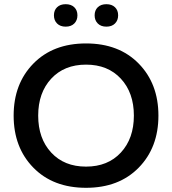

<svg xmlns="http://www.w3.org/2000/svg" viewBox="-20 -885 820 915"><path d="M641 -86Q547 10 390 10Q233 10 139 -86Q45 -182 45 -334Q45 -486 139 -582Q233 -678 390 -678Q547 -678 641 -582Q735 -486 735 -334Q735 -182 641 -86ZM224 -158Q286 -91 390 -91Q494 -91 556 -158Q618 -225 618 -334Q618 -443 556 -510Q494 -577 390 -577Q286 -577 224 -510Q162 -443 162 -334Q162 -225 224 -158ZM334 -773Q319 -758 293 -758Q267 -758 252 -773Q237 -788 237 -812Q237 -836 252 -850.5Q267 -865 293 -865Q319 -865 334 -850.5Q349 -836 349 -812Q349 -788 334 -773ZM528 -773Q513 -758 487 -758Q461 -758 446 -773Q431 -788 431 -812Q431 -836 446 -850.5Q461 -865 487 -865Q513 -865 528 -850.5Q543 -836 543 -812Q543 -788 528 -773Z"/></svg>

Font: Celebes SemiBold
Style: Regular
Weight: 600
Designer: Anugrah Pasau
Foundry: Lafontype
Version: Version 1.000